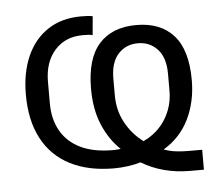

<svg xmlns="http://www.w3.org/2000/svg" viewBox="-45 -578 761 672"><g transform="rotate(-5 335.0 -242.0)"><path d="M645 -26V44H596Q548 44 505 32.5Q462 21 426 -1Q407 5 381.5 8.5Q356 12 333 12Q242 12 178 -21Q114 -54 80.5 -117.5Q47 -181 47 -272Q47 -349 72.5 -406.5Q98 -464 146.5 -496Q195 -528 263 -528Q274 -528 284.5 -527.5Q295 -527 304 -525L298 -459Q292 -461 283 -461.5Q274 -462 263 -462Q202 -462 165 -420.5Q128 -379 128 -310V-234Q128 -178 151.5 -137Q175 -96 220.5 -74Q266 -52 333 -52Q341 -52 347.5 -52.5Q354 -53 361 -54Q322 -91 299 -145.5Q276 -200 276 -272Q276 -378 322 -429.5Q368 -481 453 -481Q538 -481 584 -429.5Q630 -378 630 -272Q630 -196 600 -135Q570 -74 511 -39Q528 -32 549.5 -29Q571 -26 596 -26ZM357 -302V-242Q357 -190 380 -147Q403 -104 443 -74Q493 -97 521 -142Q549 -187 549 -242V-302Q549 -358 522 -387.5Q495 -417 453 -417Q411 -417 384 -387.5Q357 -358 357 -302Z"/></g></svg>

Font: IBM Plex Sans Var
Style: Regular
Weight: 400
Designer: Mike Abbink, Paul van der Laan, Pieter van Rosmalen
Foundry: Bold Monday
Version: Version 3.000